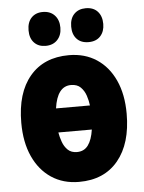

<svg xmlns="http://www.w3.org/2000/svg" viewBox="-54 -811 650 865"><g transform="rotate(-5 270.5 -378.5)"><path d="M508.8 -277.8Q508.8 -143.1 445.8 -66.7Q382.8 9.8 269 9.8Q197.3 9.8 144 -25.6Q90.8 -61 61.5 -125.5Q32.2 -189.9 32.2 -277.8Q32.2 -413.1 95.5 -488Q158.7 -563 272 -563Q343.8 -563 397 -528.1Q450.2 -493.2 479.5 -429.2Q508.8 -365.2 508.8 -277.8ZM270 -428.2Q207.5 -428.2 193.8 -329.1H347.2Q344.7 -350.6 337.2 -373.5Q329.6 -396.5 313.7 -412.4Q297.9 -428.2 270 -428.2ZM271 -125Q303.2 -125 321.3 -149.4Q339.4 -173.8 346.2 -220.2H194.8Q198.2 -199.7 206.1 -177.5Q213.9 -155.3 229.5 -140.1Q245.1 -125 271 -125ZM101.1 -689.9Q101.1 -726.6 120.4 -746.8Q139.6 -767.1 171.9 -767.1Q205.6 -767.1 225.3 -746.1Q245.1 -725.1 245.1 -689.9Q245.1 -655.8 225.3 -634.8Q205.6 -613.8 171.9 -613.8Q139.6 -613.8 120.4 -634Q101.1 -654.3 101.1 -689.9ZM293.9 -689.9Q293.9 -726.6 313.7 -746.8Q333.5 -767.1 366.2 -767.1Q400.9 -767.1 419.9 -746.1Q439 -725.1 439 -689.9Q439 -655.8 419.9 -634.8Q400.9 -613.8 366.2 -613.8Q332 -613.8 313 -634.3Q293.9 -654.8 293.9 -689.9Z"/></g></svg>

Font: Open Sans Condensed ExtraBold
Style: Regular
Weight: 800
Width: 3
Designer: Monotype Design Team
Foundry: Monotype Imaging Inc.
Version: Version 3.000; ttfautohint (v1.8.4)